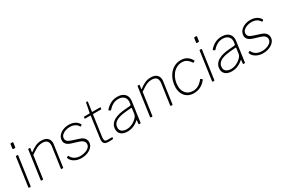

<svg xmlns="http://www.w3.org/2000/svg" viewBox="90 -1859 4379 2985"><g transform="rotate(-30 2279.5 -366.0)"><path d="M95 -11Q94 -4 92.5 -2Q91 0 83 0H66Q59 0 56.5 -2.5Q54 -5 55 -11L127 -521Q128 -527 129.5 -528.5Q131 -530 136 -530H158Q163 -530 165.5 -527.5Q168 -525 167 -519ZM191 -659Q190 -652 188 -648Q186 -644 178 -644H151Q144 -644 142 -648.5Q140 -653 141 -659L151 -730Q153 -742 164 -742H190Q195 -742 198.5 -738Q202 -734 201 -728Z M286 0Q282 0 279 -3Q276 -6 277 -10L349 -522Q350 -527 351.5 -528.5Q353 -530 357 -530H378Q383 -530 385 -528Q387 -526 386 -521L377 -459Q376 -449 384 -455Q437 -496 486 -518Q535 -540 589 -540Q662 -540 698 -506.5Q734 -473 734 -418Q734 -412 733.5 -405.5Q733 -399 732 -392L678 -9Q677 -4 675.5 -2Q674 0 669 0H647Q643 0 640 -3Q637 -6 638 -10L690 -378Q691 -386 691.5 -393.5Q692 -401 692 -408Q692 -453 667 -477.5Q642 -502 586 -502Q550 -502 518.5 -491.5Q487 -481 453 -460.5Q419 -440 374 -409L317 -8Q316 -4 314.5 -2Q313 0 308 0H286Z M1004 10Q931 10 877 -21.5Q823 -53 806 -103Q803 -110 808 -113L831 -126Q834 -128 836.5 -126.5Q839 -125 840 -122Q860 -78 902 -53Q944 -28 1006 -28Q1030 -28 1060.5 -34Q1091 -40 1119 -53.5Q1147 -67 1165.5 -89Q1184 -111 1184 -144Q1184 -173 1159.5 -196.5Q1135 -220 1080 -236L981 -266Q917 -286 893.5 -314.5Q870 -343 870 -376Q870 -428 900.5 -464.5Q931 -501 979 -520.5Q1027 -540 1081 -540Q1143 -540 1190 -516Q1237 -492 1259 -446Q1261 -443 1260 -441Q1259 -439 1256 -437L1235 -424Q1233 -423 1230.5 -424Q1228 -425 1226 -428Q1207 -463 1169.5 -482.5Q1132 -502 1078 -502Q1044 -502 1005 -490Q966 -478 939 -452.5Q912 -427 912 -387Q912 -365 929.5 -345Q947 -325 997 -308L1126 -266Q1176 -250 1201 -219.5Q1226 -189 1226 -151Q1226 -111 1206 -81Q1186 -51 1153 -30.5Q1120 -10 1081 0Q1042 10 1004 10Z M1491 0Q1441 0 1419.5 -19Q1398 -38 1398 -81Q1398 -90 1399 -100Q1400 -110 1401 -120L1452 -489Q1453 -493 1452 -494Q1451 -495 1447 -495H1354Q1348 -495 1348 -502L1352 -525Q1352 -528 1353 -529Q1354 -530 1357 -530H1451Q1454 -530 1456.5 -532.5Q1459 -535 1459 -538L1491 -701Q1492 -710 1501 -710H1515Q1520 -710 1521.5 -707Q1523 -704 1522 -698L1499 -536Q1498 -532 1499 -531Q1500 -530 1504 -530H1643Q1646 -530 1648 -528Q1650 -526 1649 -523L1646 -500Q1645 -497 1644.5 -496Q1644 -495 1640 -495H1501Q1494 -495 1492 -487L1441 -123Q1440 -113 1439 -105Q1438 -97 1438 -89Q1438 -55 1451.5 -45Q1465 -35 1490 -35H1569Q1573 -35 1575 -33Q1577 -31 1577 -27L1574 -10Q1573 -6 1569 -3Q1562 -2 1546 -1.5Q1530 -1 1514 -0.5Q1498 0 1491 0Z M2029 -70Q1982 -30 1932.5 -10Q1883 10 1828 10Q1756 10 1715.5 -23Q1675 -56 1675 -113Q1675 -164 1698.5 -199.5Q1722 -235 1761 -257.5Q1800 -280 1848.5 -292Q1897 -304 1947 -308L2053 -317Q2072 -319 2074 -333L2078 -364Q2079 -370 2079.5 -376Q2080 -382 2080 -388Q2080 -441 2045 -471.5Q2010 -502 1950 -502Q1898 -502 1853.5 -478Q1809 -454 1768 -408Q1765 -405 1763 -405Q1761 -405 1758 -407L1736 -422Q1734 -424 1733.5 -426.5Q1733 -429 1736 -433Q1774 -479 1829 -509.5Q1884 -540 1954 -540Q2006 -540 2043 -522.5Q2080 -505 2100 -473Q2120 -441 2120 -396Q2120 -389 2119.5 -381.5Q2119 -374 2118 -366L2068 -9Q2067 -3 2065 -1.5Q2063 0 2058 0H2040Q2036 0 2033 -2.5Q2030 -5 2031 -10L2038 -71Q2038 -81 2029 -70ZM2064 -267Q2065 -275 2062.5 -278Q2060 -281 2053 -280L1963 -273Q1928 -270 1885.5 -262.5Q1843 -255 1805 -239Q1767 -223 1742.5 -193.5Q1718 -164 1718 -118Q1718 -75 1749.5 -51.5Q1781 -28 1836 -28Q1874 -28 1911 -42Q1948 -56 1979 -78Q2011 -101 2029.5 -125.5Q2048 -150 2051 -172Z M2249 0Q2245 0 2242 -3Q2239 -6 2240 -10L2312 -522Q2313 -527 2314.5 -528.5Q2316 -530 2320 -530H2341Q2346 -530 2348 -528Q2350 -526 2349 -521L2340 -459Q2339 -449 2347 -455Q2400 -496 2449 -518Q2498 -540 2552 -540Q2625 -540 2661 -506.5Q2697 -473 2697 -418Q2697 -412 2696.5 -405.5Q2696 -399 2695 -392L2641 -9Q2640 -4 2638.5 -2Q2637 0 2632 0H2610Q2606 0 2603 -3Q2600 -6 2601 -10L2653 -378Q2654 -386 2654.5 -393.5Q2655 -401 2655 -408Q2655 -453 2630 -477.5Q2605 -502 2549 -502Q2513 -502 2481.5 -491.5Q2450 -481 2416 -460.5Q2382 -440 2337 -409L2280 -8Q2279 -4 2277.5 -2Q2276 0 2271 0H2249Z M3094 -540Q3139 -540 3173 -526.5Q3207 -513 3232 -489Q3257 -465 3275 -431Q3278 -427 3277.5 -424.5Q3277 -422 3275 -420L3250 -406Q3248 -405 3245.5 -407Q3243 -409 3240 -413Q3217 -446 3194.5 -465.5Q3172 -485 3148.5 -493.5Q3125 -502 3097 -502Q3040 -502 2995 -477.5Q2950 -453 2919 -411.5Q2888 -370 2871.5 -319Q2855 -268 2855 -215Q2855 -130 2900.5 -79Q2946 -28 3026 -28Q3078 -28 3122.5 -53Q3167 -78 3207 -130Q3213 -136 3217 -131L3238 -116Q3240 -115 3241.5 -111.5Q3243 -108 3241 -105Q3219 -76 3193.5 -54Q3168 -32 3140 -18Q3112 -4 3082 3Q3052 10 3020 10Q2956 10 2909.5 -17.5Q2863 -45 2838 -95Q2813 -145 2813 -212Q2813 -271 2831.5 -329Q2850 -387 2886 -435Q2922 -483 2974.5 -511.5Q3027 -540 3094 -540Z M3393 -11Q3392 -4 3390.5 -2Q3389 0 3381 0H3364Q3357 0 3354.5 -2.5Q3352 -5 3353 -11L3425 -521Q3426 -527 3427.5 -528.5Q3429 -530 3434 -530H3456Q3461 -530 3463.5 -527.5Q3466 -525 3465 -519ZM3489 -659Q3488 -652 3486 -648Q3484 -644 3476 -644H3449Q3442 -644 3440 -648.5Q3438 -653 3439 -659L3449 -730Q3451 -742 3462 -742H3488Q3493 -742 3496.5 -738Q3500 -734 3499 -728Z M3902 -70Q3855 -30 3805.5 -10Q3756 10 3701 10Q3629 10 3588.5 -23Q3548 -56 3548 -113Q3548 -164 3571.5 -199.5Q3595 -235 3634 -257.5Q3673 -280 3721.5 -292Q3770 -304 3820 -308L3926 -317Q3945 -319 3947 -333L3951 -364Q3952 -370 3952.5 -376Q3953 -382 3953 -388Q3953 -441 3918 -471.5Q3883 -502 3823 -502Q3771 -502 3726.5 -478Q3682 -454 3641 -408Q3638 -405 3636 -405Q3634 -405 3631 -407L3609 -422Q3607 -424 3606.5 -426.5Q3606 -429 3609 -433Q3647 -479 3702 -509.5Q3757 -540 3827 -540Q3879 -540 3916 -522.5Q3953 -505 3973 -473Q3993 -441 3993 -396Q3993 -389 3992.5 -381.5Q3992 -374 3991 -366L3941 -9Q3940 -3 3938 -1.5Q3936 0 3931 0H3913Q3909 0 3906 -2.5Q3903 -5 3904 -10L3911 -71Q3911 -81 3902 -70ZM3937 -267Q3938 -275 3935.5 -278Q3933 -281 3926 -280L3836 -273Q3801 -270 3758.5 -262.5Q3716 -255 3678 -239Q3640 -223 3615.5 -193.5Q3591 -164 3591 -118Q3591 -75 3622.5 -51.5Q3654 -28 3709 -28Q3747 -28 3784 -42Q3821 -56 3852 -78Q3884 -101 3902.5 -125.5Q3921 -150 3924 -172Z M4264 10Q4191 10 4137 -21.5Q4083 -53 4066 -103Q4063 -110 4068 -113L4091 -126Q4094 -128 4096.5 -126.5Q4099 -125 4100 -122Q4120 -78 4162 -53Q4204 -28 4266 -28Q4290 -28 4320.5 -34Q4351 -40 4379 -53.5Q4407 -67 4425.5 -89Q4444 -111 4444 -144Q4444 -173 4419.5 -196.5Q4395 -220 4340 -236L4241 -266Q4177 -286 4153.5 -314.5Q4130 -343 4130 -376Q4130 -428 4160.5 -464.5Q4191 -501 4239 -520.5Q4287 -540 4341 -540Q4403 -540 4450 -516Q4497 -492 4519 -446Q4521 -443 4520 -441Q4519 -439 4516 -437L4495 -424Q4493 -423 4490.5 -424Q4488 -425 4486 -428Q4467 -463 4429.5 -482.5Q4392 -502 4338 -502Q4304 -502 4265 -490Q4226 -478 4199 -452.5Q4172 -427 4172 -387Q4172 -365 4189.5 -345Q4207 -325 4257 -308L4386 -266Q4436 -250 4461 -219.5Q4486 -189 4486 -151Q4486 -111 4466 -81Q4446 -51 4413 -30.5Q4380 -10 4341 0Q4302 10 4264 10Z"/></g></svg>

Font: Libre Franklin Thin Thin
Style: Italic
Weight: 250
Italic angle: -8°
Version: Version 3.000